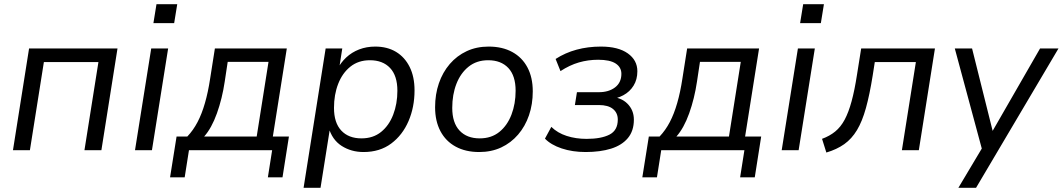

<svg xmlns="http://www.w3.org/2000/svg" viewBox="-20 -718 5081 918"><path d="M42 0 119 -486.3H541.8L464.8 0H383.8L450.6 -421.2H189.8L123 0Z M713.5 -607.3 728.2 -698H827.4L812.7 -607.3ZM625.5 0 703 -486.3H783.9L706.5 0Z M793.1 130 824.2 -65.1H875.5Q904.2 -95.3 924.6 -134.5Q945.1 -173.7 959.9 -225.3Q974.8 -276.8 984.8 -342.6L1007.4 -486.3H1351.3L1284.5 -65.1H1361.4L1330.7 130H1260.7L1281.2 0H883.5L863 130ZM956 -65.1H1207.3L1263.8 -422.2H1068.7L1054.5 -328Q1042.4 -246.7 1017.1 -176Q991.8 -105.4 956 -65.1Z M1431.5 180 1537 -486.3H1616.5L1600.4 -383.2H1590.8Q1608.3 -417.9 1635.1 -443Q1661.9 -468.1 1697.2 -481.7Q1732.6 -495.3 1774.3 -495.3Q1831.4 -495.3 1873.4 -470.1Q1915.4 -444.8 1938.7 -397.8Q1962 -350.9 1962 -285.9Q1962 -206.1 1933.3 -139.1Q1904.6 -72.1 1850.3 -31.6Q1796.1 8.9 1718.1 8.9Q1659.4 8.9 1613.5 -20.4Q1567.7 -49.8 1550.7 -110.3H1558.6L1512.5 180ZM1708.3 -56.4Q1763.9 -56.4 1802 -87.1Q1840.1 -117.9 1860 -169.8Q1880 -221.7 1880 -284.1Q1880 -355.8 1845.1 -392.9Q1810.2 -430 1748.6 -430Q1693.5 -430 1655.1 -399.2Q1616.8 -368.4 1596.9 -317Q1576.9 -265.7 1576.9 -202.2Q1576.9 -131 1611.8 -93.7Q1646.7 -56.4 1708.3 -56.4Z M2271.2 8.9Q2206.1 8.9 2158.6 -17Q2111.1 -42.9 2085.7 -91.1Q2060.3 -139.2 2060.3 -205.2Q2060.3 -266.9 2078.4 -319.7Q2096.5 -372.4 2130.5 -412Q2164.6 -451.6 2211.5 -473.4Q2258.3 -495.3 2316.4 -495.3Q2382 -495.3 2429.3 -469.3Q2476.6 -443.4 2501.9 -395.5Q2527.3 -347.6 2527.3 -281.2Q2527.3 -219.4 2509.2 -166.7Q2491.1 -114 2457.1 -74.4Q2423 -34.8 2376.2 -12.9Q2329.3 8.9 2271.2 8.9ZM2273.7 -56.4Q2329.2 -56.4 2367.4 -87.1Q2405.5 -117.9 2425.4 -169.8Q2445.3 -221.7 2445.3 -284.1Q2445.3 -355.8 2410.5 -392.9Q2375.6 -430 2313.9 -430Q2258.9 -430 2220.5 -399.2Q2182.1 -368.4 2162.2 -317Q2142.3 -265.7 2142.3 -202.2Q2142.3 -131 2177.2 -93.7Q2212 -56.4 2273.7 -56.4Z M2779.9 8.9Q2717.1 8.9 2665.5 -8.3Q2613.9 -25.6 2585.6 -55.2L2616 -111.4Q2645.9 -82.1 2689.5 -68.1Q2733.2 -54 2784.7 -54Q2854.2 -54 2894 -74.3Q2933.8 -94.6 2933.8 -146.3Q2933.8 -178.2 2910.8 -197Q2887.8 -215.8 2842.9 -215.8H2728.7L2738.5 -277.2H2843.2Q2890.7 -277.2 2920.9 -300.3Q2951 -323.4 2951 -365Q2951 -396.4 2923.6 -414.4Q2896.1 -432.3 2840 -432.3Q2791.9 -432.3 2747.8 -419.5Q2703.8 -406.7 2659.8 -378L2636.5 -436.1Q2682.5 -465.8 2736.8 -480.5Q2791.1 -495.3 2853.2 -495.3Q2935.9 -495.3 2981.6 -462.8Q3027.4 -430.3 3027.4 -377.4Q3027.4 -337.8 3009.3 -308.6Q2991.3 -279.3 2960.3 -262.6Q2929.3 -245.8 2890.3 -242.3L2894.1 -255.3Q2948.1 -253.9 2979.4 -222.8Q3010.7 -191.8 3010.7 -145.9Q3010.7 -92.3 2982.1 -57.9Q2953.5 -23.5 2901.8 -7.3Q2850 8.9 2779.9 8.9Z M3051.1 130 3082.2 -65.1H3133.5Q3162.2 -95.3 3182.6 -134.5Q3203.1 -173.7 3217.9 -225.3Q3232.8 -276.8 3242.8 -342.6L3265.4 -486.3H3609.3L3542.5 -65.1H3619.4L3588.7 130H3518.7L3539.2 0H3141.5L3121 130ZM3214 -65.1H3465.3L3521.8 -422.2H3326.7L3312.5 -328Q3300.4 -246.7 3275.1 -176Q3249.8 -105.4 3214 -65.1Z M3805.5 -607.3 3820.2 -698H3919.4L3904.7 -607.3ZM3717.5 0 3795 -486.3H3875.9L3798.5 0Z M3931 11.3 3910.4 -54.2Q3946.6 -67.4 3973.2 -89.1Q3999.8 -110.8 4018.6 -145.9Q4037.4 -181 4051.7 -233.8Q4066.1 -286.5 4077.7 -361.9L4097.5 -486.3H4450.2L4373.2 0H4292.2L4359 -421.2H4162.6L4152.6 -357.1Q4138 -265.7 4120.3 -201.8Q4102.6 -137.8 4077.5 -96Q4052.3 -54.1 4016.5 -28.7Q3980.7 -3.4 3931 11.3Z M4562.2 180 4684.4 -24.9 4679 10.2 4545.1 -486.3H4627.7L4734.5 -58.6H4706.7L4952.8 -486.3H5040.9L4646.7 180Z"/></svg>

Font: Nunito Sans 12pt ExtraLight
Style: Italic
Weight: 200
Italic angle: -9°
Designer: Vernon Adams
Foundry: Vernon Adams
Version: Version 3.101;gftools[0.9.27]